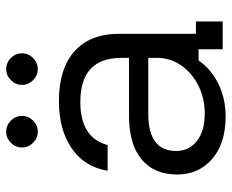

<svg xmlns="http://www.w3.org/2000/svg" viewBox="-82 -632 723 598"><g transform="rotate(-90 279.0 -332.5)"><path d="M215 9.2Q131.7 9.2 83.3 -32.9Q35 -75 35 -141.7Q35 -213.3 82.1 -252.5Q129.2 -291.7 218.3 -291.7H398.3V-315Q398.3 -443.3 260.8 -443.3Q149.2 -443.3 126.7 -358.3H46.7Q58.3 -430 116.3 -470Q174.2 -510 263.3 -510Q365 -510 419.2 -461.2Q473.3 -412.5 473.3 -320.8V-83.3H511.7V0H425V-75H390Q364.2 -36.7 318.3 -13.8Q272.5 9.2 215 9.2ZM225 -55.8Q272.5 -55.8 312.1 -75.8Q351.7 -95.8 375 -129.6Q398.3 -163.3 398.3 -204.2V-231.7H224.2Q108.3 -231.7 108.3 -145Q108.3 -104.2 139.6 -80Q170.8 -55.8 225 -55.8ZM363.3 -575.8Q343.3 -575.8 328.8 -590.4Q314.2 -605 314.2 -625Q314.2 -645 328.8 -659.6Q343.3 -674.2 363.3 -674.2Q383.3 -674.2 397.9 -659.6Q412.5 -645 412.5 -625Q412.5 -605 397.9 -590.4Q383.3 -575.8 363.3 -575.8ZM168.3 -575.8Q148.3 -575.8 133.8 -590.4Q119.2 -605 119.2 -625Q119.2 -645 133.8 -659.6Q148.3 -674.2 168.3 -674.2Q188.3 -674.2 202.9 -659.6Q217.5 -645 217.5 -625Q217.5 -605 202.9 -590.4Q188.3 -575.8 168.3 -575.8Z"/></g></svg>

Font: Funnel Display Light
Style: Regular
Weight: 300
Designer: NORD ID, Kristian Moeller
Foundry: Dicotype
Version: Version 1.000